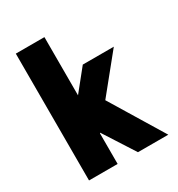

<svg xmlns="http://www.w3.org/2000/svg" viewBox="-175 -850 895 965"><g transform="rotate(-30 272.5 -368.0)"><path d="M344 0 161 -285 329 -314 520 0ZM204 -150 64 -197 324 -520H504ZM60 0V-736H226V0Z"/></g></svg>

Font: Akshar Light
Style: Regular
Weight: 300
Designer: Tall Chai
Foundry: Tall Chai
Version: Version 1.100